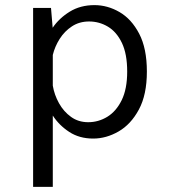

<svg xmlns="http://www.w3.org/2000/svg" viewBox="-20 -531 690 751"><path d="M109.5 200V-500H179.5L186 -422.5Q211.5 -460 253 -485.5Q294.5 -511 349.5 -511Q400.5 -511 447.5 -483.8Q494.5 -456.5 524.5 -399Q554.5 -341.5 554.5 -251Q554.5 -160.5 523.2 -102.5Q492 -44.5 443.8 -16.8Q395.5 11 344.5 11Q290.5 11 250.8 -15Q211 -41 186.5 -79V200ZM328.5 -447Q290.5 -447 261.5 -428Q232.5 -409 213.5 -379Q194.5 -349 186.5 -316V-196Q192.5 -160 210.8 -127.2Q229 -94.5 257.8 -73.8Q286.5 -53 325 -53Q365 -53 399.8 -74.2Q434.5 -95.5 456 -139.2Q477.5 -183 477.5 -251Q477.5 -320 456.8 -363.2Q436 -406.5 402 -426.8Q368 -447 328.5 -447Z"/></svg>

Font: Trispace Light
Style: Regular
Weight: 300
Designer: Tyler Finck
Foundry: Etcetera Type Company
Version: Version 1.210; ttfautohint (v1.8.3)